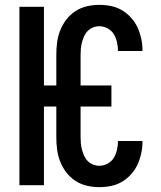

<svg xmlns="http://www.w3.org/2000/svg" viewBox="-20 -763 665 791"><path d="M389 8Q363 8 337.5 2Q312 -4 290.5 -18Q269 -32 253 -53Q237 -74 227.5 -98.5Q218 -123 215 -148.5Q212 -174 212 -200V-324H161V0H60V-735H161V-411H212V-535Q212 -561 215 -586.5Q218 -612 227.5 -636.5Q237 -661 253 -682Q269 -703 290.5 -717Q312 -731 337.5 -737Q363 -743 389 -743Q414 -743 438 -738Q462 -733 483 -720.5Q504 -708 520.5 -689.5Q537 -671 547 -649Q557 -627 562 -603Q567 -579 567 -554V-553H466Q466 -571 462 -589Q458 -607 449 -622Q440 -637 423.5 -646Q407 -655 389 -655Q376 -655 363.5 -650Q351 -645 341.5 -635.5Q332 -626 326.5 -613.5Q321 -601 317.5 -588Q314 -575 313 -561.5Q312 -548 312 -535V-411H439V-324H312V-200Q312 -187 313 -173.5Q314 -160 317.5 -147Q321 -134 326.5 -121.5Q332 -109 341.5 -99.5Q351 -90 363.5 -85Q376 -80 389 -80Q407 -80 423.5 -89Q440 -98 449 -113Q458 -128 462 -146Q466 -164 466 -182H567V-181Q567 -156 562 -132Q557 -108 547 -86Q537 -64 520.5 -45.5Q504 -27 483 -14.5Q462 -2 438 3Q414 8 389 8Z"/></svg>

Font: Iosevka Custom Semibold
Style: Regular
Weight: 600
Designer: Belleve Invis
Foundry: Belleve Invis
Version: Version 27.0.2; ttfautohint (v1.8.4)